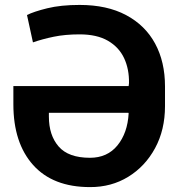

<svg xmlns="http://www.w3.org/2000/svg" viewBox="-20 -741 724 771"><path d="M341.3 10.3Q192.4 10.3 113 -78.4Q33.7 -167 33.7 -322.3V-395.5H496.6L498 -407.2Q499 -463.4 478.3 -507.6Q457.5 -551.8 413.3 -577.4Q369.1 -603 299.8 -603Q241.7 -603 195.8 -593.5Q149.9 -584 112.3 -570.8L88.4 -680.7Q115.2 -694.3 169.7 -707.8Q224.1 -721.2 299.8 -721.2Q409.7 -721.2 486.3 -680.4Q563 -639.6 602.8 -566.2Q642.6 -492.7 642.6 -394V-314.9Q642.6 -219.7 602.8 -146.2Q563 -72.8 494.9 -31Q426.8 10.7 341.3 10.3ZM341.3 -107.4Q411.1 -107.4 451.7 -157.2Q492.2 -207 496.6 -285.6L495.6 -288.1H176.3V-272.9Q176.3 -197.8 215.6 -152.6Q254.9 -107.4 341.3 -107.4Z"/></svg>

Font: Roboto Slab
Style: Bold
Weight: 700
Designer: Google
Version: Version 2.000; ttfautohint (v1.8.1.43-b0c9)